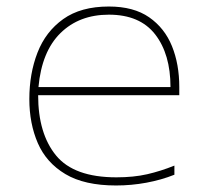

<svg xmlns="http://www.w3.org/2000/svg" viewBox="-20 -558 640 589"><path d="M336 11Q239 11 180.5 -24Q122 -59 96 -119Q70 -179 70 -254Q70 -332 95 -396.5Q120 -461 174 -499.5Q228 -538 314 -538Q390 -538 437.5 -505Q485 -472 507.5 -416.5Q530 -361 530 -291V-266H97Q97 -148 152 -81Q207 -14 337 -14Q390 -14 431.5 -23.5Q473 -33 515 -50V-22Q475 -6 429 2.5Q383 11 336 11ZM98 -291H503Q503 -392 456 -452.5Q409 -513 314 -513Q223 -513 165.5 -456.5Q108 -400 98 -291Z"/></svg>

Font: Noto Sans Mono Thin
Style: Regular
Weight: 100
Designer: Monotype Design Team
Foundry: Monotype Imaging Inc.
Version: Version 2.014